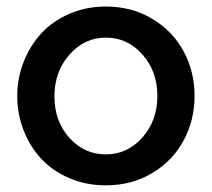

<svg xmlns="http://www.w3.org/2000/svg" viewBox="-20 -552 642 582"><path d="M300.8 -532.2Q379.9 -532.2 442.1 -494.6Q504.4 -457 537.1 -395.5Q569.8 -334 569.8 -261.2Q569.8 -188.5 537.1 -127Q504.4 -65.4 442.1 -27.8Q379.9 9.8 300.8 9.8Q240.7 9.8 189.7 -12.2Q138.7 -34.2 104.5 -71.3Q70.3 -108.4 51.3 -157.7Q32.2 -207 32.2 -261.2Q32.2 -315.4 51.8 -364.7Q71.3 -414.1 105.5 -451.2Q139.6 -488.3 190.7 -510.3Q241.7 -532.2 300.8 -532.2ZM300.8 -438Q235.8 -438 190.4 -386.2Q145 -334.5 145 -259.8Q145 -184.6 190.2 -134.3Q235.4 -84 300.8 -84Q366.2 -84 411.6 -135.3Q457 -186.5 457 -261.2Q457 -335.9 411.6 -387Q366.2 -438 300.8 -438Z"/></svg>

Font: Rawline SemiBold
Style: Regular
Weight: 600
Designer: Matt McInerney, Pablo Impallari, Rodrigo Fuenzalida
Foundry: Matt McInerney, Pablo Impallari, Rodrigo Fuenzalida
Version: Version 4.020;PS 004.020;hotconv 1.0.88;makeotf.lib2.5.64775